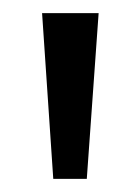

<svg xmlns="http://www.w3.org/2000/svg" viewBox="-20 -700 213 292"><path d="M61 -428 44 -680H130L112 -428Z"/></svg>

Font: Teachers
Style: Regular
Weight: 400
Designer: Alfredo Marco Pradil, Chank Diesel
Version: Version 1.001